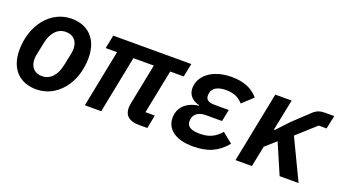

<svg xmlns="http://www.w3.org/2000/svg" viewBox="-51 -928 2352 1334"><g transform="rotate(20 1125.0 -261.0)"><path d="M239 12C395 12 508 -133 508 -317C508 -456 428 -534 306 -534C150 -534 37 -389 37 -205C37 -66 117 12 239 12ZM246 -88C188 -88 157 -126 157 -182C157 -196 159 -209 161 -217L179 -305C195 -389 240 -434 299 -434C357 -434 388 -396 388 -340C388 -326 386 -314 384 -304L366 -217C350 -133 305 -88 246 -88Z M1058 0 1077 -99H1008L1073 -423H1173L1193 -522H616L596 -423H680L596 0H717L801 -423H952L893 -127C890 -113 888 -97 888 -88C888 -31 924 0 995 0Z M1567 -157C1521 -104 1477 -87 1410 -87C1343 -87 1317 -110 1317 -143C1317 -154 1318 -160 1319 -165C1327 -201 1358 -223 1410 -223H1529L1547 -311H1440C1395 -311 1376 -328 1376 -354C1376 -363 1377 -370 1378 -377C1386 -411 1418 -435 1484 -435C1539 -435 1578 -417 1609 -382L1687 -454C1641 -508 1577 -534 1490 -534C1337 -534 1257 -452 1257 -368C1257 -322 1285 -285 1342 -272L1341 -268C1248 -256 1198 -201 1198 -126C1198 -48 1263 12 1397 12C1506 12 1578 -19 1642 -96Z M2036 0H2176L2033 -299L2171 -423H2229L2250 -522H2186C2145 -522 2122 -514 2095 -489L1976 -377L1895 -290H1888L1935 -522H1814L1710 0H1831L1862 -154L1940 -223Z"/></g></svg>

Font: Braiins Sans SemiBold
Style: Italic
Weight: 600
Italic angle: -11.31°
Designer: Mike Abbink, Paul van der Laan, Pieter van Rosmalen, Jiri Chlebus, Lubos Buracinsky
Foundry: Bold Monday, Sudetype
Version: Version 1.000;hotconv 1.0.109;makeotfexe 2.5.65596